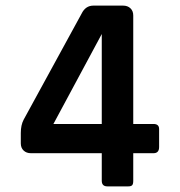

<svg xmlns="http://www.w3.org/2000/svg" viewBox="-20 -663 640 683"><path d="M342 -222V-542L170 -222ZM436 0H362Q342 0 342 -20V-118H90Q74 -118 64 -127.5Q54 -137 54 -153V-190Q54 -218 64 -237L270 -614Q284 -643 312 -643H418Q434 -643 444 -633.5Q454 -624 454 -608V-222H526Q546 -222 546 -204V-140Q546 -118 526 -118H454V-20Q454 -8 450 -4Q446 0 436 0Z"/></svg>

Font: RajdhaniMono
Style: Bold
Weight: 700
Monospace: yes
Designer: Satya Rajpurohit, Jyotish Sonowal
Foundry: Indian Type Foundry
Version: Version 1.201;PS 1.0;hotconv 1.0.78;makeotf.lib2.5.61930; tt